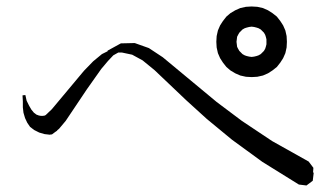

<svg xmlns="http://www.w3.org/2000/svg" viewBox="-20 -734 1040 595"><path d="M699.2 -300.8 621.1 -365.2 556.6 -423.8 459 -516.6 421.9 -546.9 389.6 -564.5 357.4 -571.3H346.7L331.1 -562.5L314.5 -544.9L293.9 -520.5L249 -457L183.6 -359.4L163.1 -335L157.2 -330.1V-329.1L151.4 -325.2L139.6 -316.4L138.7 -318.4L135.7 -316.4L118.2 -318.4L101.6 -323.2L85.9 -331.1L73.2 -340.8L64.5 -353.5L57.6 -368.2L52.7 -384.8L50.8 -401.4V-419.9L49.8 -438.5L58.6 -439.5L62.5 -421.9L70.3 -406.2L77.1 -394.5L85 -384.8L92.8 -378.9L100.6 -376L106.4 -375H113.3L119.1 -376L122.1 -377.9L140.6 -395.5L240.2 -514.6L268.6 -543.9L295.9 -566.4L313.5 -575.2V-577.1L354.5 -599.6L397.5 -600.6L441.4 -585L484.4 -556.6L651.4 -418L729.5 -359.4L823.2 -296.9L936.5 -233.4L951.2 -213.9L950.2 -200.2L952.1 -198.2L949.2 -173.8L929.7 -159.2L906.2 -162.1L793 -232.4ZM712.9 -604.5 714.8 -588.9 717.8 -583 721.7 -576.2 726.6 -571.3 731.4 -566.4 738.3 -562.5 744.1 -560.5 752 -558.6 759.8 -557.6 767.6 -558.6 775.4 -560.5 781.2 -562.5 788.1 -566.4 793 -571.3 797.9 -576.2 801.8 -583 803.7 -588.9 805.7 -596.7V-604.5V-612.3L803.7 -620.1L801.8 -626L797.9 -632.8L793 -637.7L788.1 -642.6L781.2 -646.5L775.4 -648.4L767.6 -650.4L759.8 -651.4L752 -650.4L744.1 -648.4L738.3 -646.5L731.4 -642.6L726.6 -637.7L721.7 -632.8L717.8 -626L714.8 -620.1L713.9 -612.3ZM864.3 -569.3 857.4 -553.7 848.6 -540 837.9 -526.4 824.2 -515.6 810.5 -506.8 794.9 -500 777.3 -496.1 759.8 -495.1 742.2 -496.1 724.6 -500 709 -506.8 694.3 -515.6 681.6 -526.4 670.9 -540 662.1 -553.7 655.3 -569.3 651.4 -586.9 650.4 -604.5 651.4 -622.1 655.3 -639.6 662.1 -655.3 670.9 -668.9 681.6 -682.6 694.3 -693.4 709 -702.1 724.6 -709 742.2 -712.9 759.8 -713.9 777.3 -712.9 794.9 -709 810.5 -702.1 824.2 -693.4 837.9 -682.6 848.6 -668.9 857.4 -655.3 864.3 -639.6 868.2 -622.1 869.1 -604.5 868.2 -586.9Z"/></svg>

Font: Kurinto Seri
Style: Regular
Weight: 400
Designer: Kurinto was developed by Clint Goss from a range of fonts that are compatible with the SIL Open Font License Version 1.1
Foundry: Clinton F. Goss
Version: Version 2.196; July 25, 2020